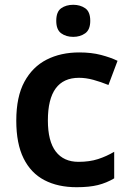

<svg xmlns="http://www.w3.org/2000/svg" viewBox="-20 -772 543 802"><path d="M300 10Q222 10 165.5 -19.5Q109 -49 78.5 -110.5Q48 -172 48 -268Q48 -368 82 -430.5Q116 -493 175 -523Q234 -553 311 -553Q362 -553 402 -542.5Q442 -532 471 -518L433 -417Q401 -430 370 -438.5Q339 -447 310 -447Q180 -447 180 -269Q180 -182 213 -139Q246 -96 308 -96Q354 -96 389.5 -107.5Q425 -119 457 -138V-27Q425 -8 389 1Q353 10 300 10ZM286 -752Q315 -752 336 -737.5Q357 -723 357 -685Q357 -648 336 -633Q315 -618 286 -618Q256 -618 235.5 -633Q215 -648 215 -685Q215 -723 235.5 -737.5Q256 -752 286 -752Z"/></svg>

Font: Noto Sans NKo Unjoined SemiBold
Style: Regular
Weight: 600
Designer: Monotype Design Team
Foundry: Monotype Imaging Inc.
Version: Version 2.004